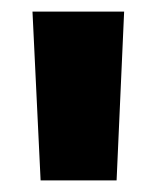

<svg xmlns="http://www.w3.org/2000/svg" viewBox="-20 -760 270 331"><path d="M194 -740 181 -449H50L36 -740Z"/></svg>

Font: Pathway Extreme 72pt
Style: Bold
Weight: 700
Designer: Eduardo Rodriguez Tunni
Foundry: Eduardo Rodriguez Tunni
Version: Version 1.001;gftools[0.9.26]